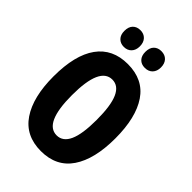

<svg xmlns="http://www.w3.org/2000/svg" viewBox="-268 -1028 1146 1146"><g transform="rotate(45 304.5 -455.5)"><path d="M566 -358Q566 -183 500.5 -86.5Q435 10 305 10Q175 10 109 -87.5Q43 -185 43 -359Q43 -539 110 -632Q177 -725 305 -725Q436 -725 501 -629Q566 -533 566 -358ZM200 -358Q200 -123 305 -123Q357 -123 383 -180.5Q409 -238 409 -358Q409 -478 383 -536Q357 -594 305 -594Q200 -594 200 -358ZM150 -850Q150 -885 168 -903Q186 -921 215 -921Q245 -921 263 -902Q281 -883 281 -850Q281 -818 263 -799Q245 -780 215 -780Q186 -780 168 -798.5Q150 -817 150 -850ZM327 -850Q327 -885 345 -903Q363 -921 392 -921Q423 -921 441 -902Q459 -883 459 -850Q459 -818 441 -799Q423 -780 392 -780Q362 -780 344.5 -798.5Q327 -817 327 -850Z"/></g></svg>

Font: Noto Sans Gurmukhi ExtraCondensed ExtraBold
Style: Regular
Weight: 800
Width: 2
Designer: Jelle Bosma - Monotype Design Team
Foundry: Monotype Imaging Inc.
Version: Version 2.004; ttfautohint (v1.8.4.7-5d5b)